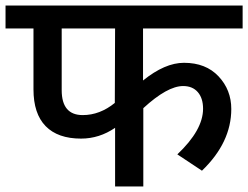

<svg xmlns="http://www.w3.org/2000/svg" viewBox="-40 -674 897 694"><path d="M477 -571V-383Q556 -447 625 -447Q704 -447 750 -398Q796 -349 796 -280Q796 -159 690 -57L601 -116Q694 -204 694 -281Q694 -319 675 -341Q656 -363 622 -363Q565 -363 478 -283V0H376V-212Q319 -173 253 -173Q169 -173 125 -218Q81 -263 81 -351V-571H-20V-654H837V-571ZM375 -302 376 -571H183V-348Q183 -258 259 -258Q321 -258 375 -302Z"/></svg>

Font: Martel Sans DemiBold
Style: Regular
Weight: 600
Designer: Dan Reynolds and Mathieu Réguer
Foundry: Dan Reynolds and Mathieu Réguer
Version: Version 1.001;PS 001.001;hotconv 1.0.70;makeotf.lib2.5.58329